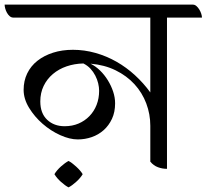

<svg xmlns="http://www.w3.org/2000/svg" viewBox="-59 -722 892 829"><path d="M590 -179Q590 -229 572.5 -275.5Q555 -322 521.5 -358.5Q488 -395 440 -418.5Q392 -442 332 -447Q354 -436 373 -417.5Q392 -399 406.5 -375.5Q421 -352 429.5 -326.5Q438 -301 438 -276Q438 -238 424.5 -209Q411 -180 388.5 -160Q366 -140 337 -130Q308 -120 277 -120Q242 -120 201 -138.5Q160 -157 125 -187.5Q90 -218 66.5 -256.5Q43 -295 43 -334Q43 -373 58.5 -405Q74 -437 102.5 -459.5Q131 -482 170 -494.5Q209 -507 256 -507Q305 -507 353 -493.5Q401 -480 444 -455.5Q487 -431 524 -397Q561 -363 590 -323V-646H-1Q-10 -646 -17 -652Q-24 -658 -29 -667Q-34 -676 -36.5 -685.5Q-39 -695 -39 -702H774Q782 -702 789 -696Q796 -690 801.5 -681Q807 -672 810 -662.5Q813 -653 813 -646H662V7Q642 7 623 0Q604 -7 590 -24ZM369 -330Q369 -345 365 -362Q361 -379 352.5 -395.5Q344 -412 331.5 -425.5Q319 -439 301 -448Q262 -447 228.5 -435.5Q195 -424 169.5 -402.5Q144 -381 129.5 -351Q115 -321 115 -284Q115 -233 144.5 -205Q174 -177 220 -177Q253 -177 280 -188.5Q307 -200 327 -220.5Q347 -241 358 -269Q369 -297 369 -330ZM298 30Q288 47 269.5 63.5Q251 80 237 87Q223 80 204.5 63.5Q186 47 176 30Q186 13 204.5 -3.5Q223 -20 237 -27Q251 -20 270 -2.5Q289 15 298 30Z"/></svg>

Font: Gotu
Style: Regular
Weight: 400
Designer: Sarang Kulkarni & Kailash Malviya
Foundry: Ek Type
Version: Version 2.320;hotconv 1.0.109;makeotfexe 2.5.65596; ttfautoh